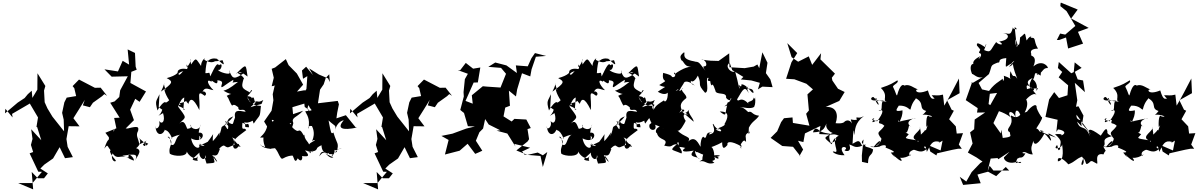

<svg xmlns="http://www.w3.org/2000/svg" viewBox="-20 -1186 9159 1465"><path d="M547 -513 561 -453 489 -441 471 -405 454 -325 466 -273 469 -184 380 -296 342 -359 319 -410 322 -385 316 -495 326 -530 266 -627 265 -502 227 -439 222 -494 192 -467 168 -438 115 -403 18 -321 21 -356 76 -290 72 -317 211 -398 208 -395 270 -290 258 -216 263 -218 295 -116 218 -200 228 -126 216 -80 233 -26 206 -16 272 124 300 125 228 211H119L233 259L222 126L268 174H316L345 137L288 100L318 70L385 23L435 -63L476 21L536 13L496 -66L487 -125L504 -223L587 -222L540 -284C569 -331 599 -376 627 -424L612 -382L666 -368L689 -402L759 -452L776 -468L797 -455L748 -517L704 -516L583 -579L534 -529Z M850 -199C863 -203 839 -167 810 -156C814 -89 810 -158 776 -52C814 -105 789 -49 857 -17C824 -59 790 -43 863 37C868 56 820 45 838 -16C879 38 894 -8 960 16C962 -31 975 -54 927 -15C989 -21 1016 52 994 37C951 21 968 17 914 2C984 -6 1045 -23 1009 41C1031 0 1076 -46 1007 -58C1004 -34 1079 -94 1037 -137C1054 -116 1079 -106 1099 -75C1123 -111 1109 -74 1087 -106C1094 -72 1089 -62 1070 -82C1111 -132 1116 -116 1044 -85C1032 -138 1014 -152 1034 -188C1039 -217 1038 -227 956 -206H939L1002 -269L973 -349L1012 -432L1045 -409L1094 -488L975 -553L982 -638L1023 -654L1015 -678L1010 -782L954 -809L965 -693L916 -722L880 -641L777 -657L832 -601L955 -604L897 -497L890 -446L854 -412L821 -402L893 -288L851 -286L868 -207L784 -173L815 -133L838 -165Z M1392 -349C1358 -380 1311 -378 1358 -388C1337 -431 1316 -370 1411 -420C1385 -414 1421 -400 1416 -390C1428 -434 1451 -451 1501 -346C1510 -442 1474 -508 1542 -455C1567 -469 1539 -498 1525 -485C1544 -529 1573 -502 1609 -498C1564 -540 1548 -591 1595 -562C1585 -594 1645 -513 1639 -574C1673 -570 1673 -563 1675 -552C1654 -489 1685 -534 1760 -577C1765 -540 1715 -556 1796 -561C1729 -507 1705 -499 1685 -494C1770 -442 1775 -492 1710 -455C1719 -443 1725 -433 1731 -416C1767 -340 1736 -418 1798 -368C1798 -324 1840 -369 1854 -333C1800 -342 1764 -352 1773 -288C1747 -225 1774 -231 1696 -262C1741 -189 1757 -191 1722 -265C1720 -196 1727 -178 1694 -233C1733 -273 1705 -276 1760 -298C1715 -234 1703 -268 1718 -245C1643 -202 1688 -236 1650 -147C1662 -204 1657 -164 1604 -109C1599 -177 1628 -185 1565 -104C1536 -90 1504 -71 1504 -90C1568 -66 1533 -67 1497 -84C1519 -47 1455 -41 1438 -130C1536 -80 1554 -193 1489 -171C1490 -141 1530 -147 1498 -116C1510 -168 1480 -140 1511 -237C1506 -179 1428 -201 1434 -235C1460 -191 1366 -207 1409 -203C1396 -229 1387 -278 1349 -244C1402 -300 1411 -275 1328 -387C1337 -326 1345 -428 1386 -442L1379 -350ZM1218 -349C1207 -301 1151 -283 1224 -323C1244 -260 1216 -232 1194 -263C1210 -208 1158 -190 1166 -222C1171 -145 1224 -149 1240 -202C1232 -180 1257 -217 1294 -129C1271 -129 1315 -152 1355 -158C1314 -141 1323 -65 1286 -82C1280 -104 1280 -152 1259 -141C1321 -96 1259 -75 1276 -13C1305 8 1408 13 1405 -30C1417 0 1473 48 1493 1C1469 50 1514 42 1469 39C1432 31 1455 24 1502 -22C1495 18 1548 56 1548 -3C1561 61 1571 -3 1565 -8C1541 41 1538 -1 1556 62C1645 56 1610 58 1609 3C1663 75 1627 51 1600 -3C1646 12 1644 -21 1658 -49C1637 -39 1680 -84 1692 -74C1731 -48 1712 -69 1800 -88C1818 -78 1767 -21 1758 -74C1788 -131 1716 -153 1775 -126C1770 -119 1761 -111 1816 -69C1802 -58 1752 -108 1793 -39C1741 -115 1766 -123 1859 -193C1843 -223 1821 -173 1830 -249C1879 -236 1819 -214 1880 -215C1877 -271 1858 -211 1843 -256C1870 -233 1953 -285 1945 -305C1912 -295 1899 -277 1916 -243C1969 -321 1961 -281 1971 -378C1935 -380 1885 -387 1865 -448C1895 -397 1919 -368 1909 -394C1951 -435 1935 -391 1989 -423C1963 -374 2003 -407 1892 -368C1908 -389 1942 -400 1924 -411C1913 -450 1921 -459 1866 -403C1946 -455 1860 -450 1868 -453C1935 -522 1885 -499 1889 -480C1822 -514 1820 -518 1838 -582C1859 -585 1781 -649 1783 -624C1866 -707 1854 -695 1869 -602C1781 -672 1785 -611 1852 -636C1767 -576 1756 -583 1733 -637C1726 -651 1741 -653 1730 -625C1712 -618 1644 -640 1644 -654C1669 -640 1686 -718 1651 -688C1637 -712 1621 -679 1584 -603C1576 -647 1581 -625 1547 -628C1553 -732 1575 -745 1562 -716C1606 -768 1682 -715 1632 -739C1706 -670 1688 -697 1678 -727C1584 -702 1578 -742 1646 -735C1635 -748 1624 -680 1538 -730C1556 -755 1514 -728 1514 -683C1473 -738 1480 -754 1438 -694C1422 -767 1460 -733 1406 -674C1396 -720 1423 -668 1405 -659C1333 -673 1313 -626 1360 -606C1306 -649 1342 -611 1269 -522C1332 -591 1324 -637 1388 -644C1373 -656 1344 -577 1336 -641C1346 -640 1332 -611 1252 -590C1306 -562 1297 -551 1208 -487C1258 -584 1210 -564 1246 -501C1224 -523 1237 -472 1271 -421C1274 -425 1247 -395 1242 -406C1232 -413 1198 -376 1182 -343C1159 -420 1175 -415 1197 -467L1191 -368Z M2483 -588 2414 -617 2339 -664 2368 -613 2316 -677 2284 -648 2292 -585 2325 -605 2318 -506 2293 -476 2305 -370C2385 -321 2303 -332 2335 -384C2348 -339 2389 -346 2309 -337C2318 -312 2349 -287 2333 -203C2317 -247 2411 -207 2356 -232C2403 -150 2341 -91 2371 -116C2419 -119 2312 -99 2339 -59C2350 -107 2294 -108 2304 -174C2301 -115 2288 -198 2260 -190C2242 -172 2186 -236 2192 -247C2213 -236 2216 -260 2125 -194C2152 -194 2158 -204 2113 -154C2125 -143 2133 -151 2130 -162C2126 -183 2202 -152 2218 -247C2200 -291 2242 -287 2293 -341L2216 -315L2211 -368L2310 -398L2306 -498L2246 -487L2293 -540L2245 -625L2182 -689L2161 -735L2079 -671L2053 -661L2069 -593L2053 -528L2114 -540L2149 -583L2075 -529L2061 -467L2066 -421L2052 -341L1995 -259L2021 -216C2100 -257 2058 -213 2054 -271C2080 -274 2071 -246 2024 -266C2022 -173 1972 -151 1965 -136C2042 -137 1958 -148 1990 -137C1985 -57 2037 -50 1964 -80C1966 -91 1968 -57 2046 -50C2042 -54 2130 -60 2153 -58C2048 -60 2076 -69 2098 -27C2143 66 2120 7 2210 1C2221 -2 2226 76 2252 22C2292 74 2295 -21 2272 9C2274 -6 2375 33 2307 -38C2393 -18 2397 -46 2402 -64C2360 -53 2368 11 2349 -53C2351 15 2361 -32 2322 -27C2420 -39 2370 -50 2433 -78C2436 -9 2484 -11 2524 19C2461 19 2469 -63 2416 7C2440 -69 2474 9 2492 -22C2481 6 2521 -27 2521 6C2476 6 2554 11 2527 -64C2527 -12 2571 -60 2587 -56C2549 -49 2522 -8 2549 -27C2569 -99 2552 -81 2524 -175C2506 -161 2506 -168 2487 -267C2547 -211 2542 -242 2537 -176C2535 -229 2578 -267 2603 -268C2547 -206 2590 -188 2705 -213L2694 -214L2619 -307L2547 -283L2553 -326L2566 -390L2557 -416L2406 -398L2422 -502L2450 -543L2466 -592L2492 -619L2497 -560Z M3179 -513 3193 -453 3121 -441 3103 -405 3086 -325 3098 -273 3101 -184 3012 -296 2974 -359 2951 -410 2954 -385 2948 -495 2958 -530 2898 -627 2897 -502 2859 -439 2854 -494 2824 -467 2800 -438 2747 -403 2650 -321 2653 -356 2708 -290 2704 -317 2843 -398 2840 -395 2902 -290 2890 -216 2895 -218 2927 -116 2850 -200 2860 -126 2848 -80 2865 -26 2838 -16 2904 124 2932 125 2860 211H2751L2865 259L2854 126L2900 174H2948L2977 137L2920 100L2950 70L3017 23L3067 -63L3108 21L3168 13L3128 -66L3119 -125L3136 -223L3219 -222L3172 -284C3201 -331 3231 -376 3259 -424L3244 -382L3298 -368L3321 -402L3391 -452L3408 -468L3429 -455L3380 -517L3336 -516L3215 -579L3166 -529Z M4122 -1 4083 -22 4004 -4 3920 -38 4006 -107 4017 -124 4005 -201 4030 -209 3996 -274 3905 -279 3884 -259 3822 -298 3840 -390 3818 -392 3804 -353 3871 -379 3863 -494 3917 -450 3926 -504 3963 -627 4026 -603 4036 -657 4069 -753 4147 -759 4062 -781 4035 -742 4007 -680 3916 -687 3924 -629 3844 -687 3759 -709 3706 -676 3803 -668 3841 -623 3799 -518 3696 -525 3664 -528 3580 -459 3587 -395 3532 -416 3594 -556 3626 -557 3645 -671 3590 -662 3534 -706 3491 -650 3473 -651 3550 -623 3527 -582 3517 -483 3519 -450 3492 -347 3520 -324 3517 -336 3550 -223 3604 -221 3538 -205 3432 -166 3348 -149 3403 -118 3375 -7 3487 -36 3548 -89 3606 -12 3632 -23 3660 -36 3611 -112 3638 -177 3666 -205 3690 -316 3640 -354 3670 -295 3709 -236 3797 -192 3769 -189 3851 -167 3913 -68 3905 -88 4025 -59 3970 -33H3963L3982 -6L4104 4L4122 88L4156 -26Z M4379 -349C4345 -380 4298 -378 4345 -388C4324 -431 4303 -370 4398 -420C4372 -414 4408 -400 4403 -390C4415 -434 4438 -451 4488 -346C4497 -442 4461 -508 4529 -455C4554 -469 4526 -498 4512 -485C4531 -529 4560 -502 4596 -498C4551 -540 4535 -591 4582 -562C4572 -594 4632 -513 4626 -574C4660 -570 4660 -563 4662 -552C4641 -489 4672 -534 4747 -577C4752 -540 4702 -556 4783 -561C4716 -507 4692 -499 4672 -494C4757 -442 4762 -492 4697 -455C4706 -443 4712 -433 4718 -416C4754 -340 4723 -418 4785 -368C4785 -324 4827 -369 4841 -333C4787 -342 4751 -352 4760 -288C4734 -225 4761 -231 4683 -262C4728 -189 4744 -191 4709 -265C4707 -196 4714 -178 4681 -233C4720 -273 4692 -276 4747 -298C4702 -234 4690 -268 4705 -245C4630 -202 4675 -236 4637 -147C4649 -204 4644 -164 4591 -109C4586 -177 4615 -185 4552 -104C4523 -90 4491 -71 4491 -90C4555 -66 4520 -67 4484 -84C4506 -47 4442 -41 4425 -130C4523 -80 4541 -193 4476 -171C4477 -141 4517 -147 4485 -116C4497 -168 4467 -140 4498 -237C4493 -179 4415 -201 4421 -235C4447 -191 4353 -207 4396 -203C4383 -229 4374 -278 4336 -244C4389 -300 4398 -275 4315 -387C4324 -326 4332 -428 4373 -442L4366 -350ZM4205 -349C4194 -301 4138 -283 4211 -323C4231 -260 4203 -232 4181 -263C4197 -208 4145 -190 4153 -222C4158 -145 4211 -149 4227 -202C4219 -180 4244 -217 4281 -129C4258 -129 4302 -152 4342 -158C4301 -141 4310 -65 4273 -82C4267 -104 4267 -152 4246 -141C4308 -96 4246 -75 4263 -13C4292 8 4395 13 4392 -30C4404 0 4460 48 4480 1C4456 50 4501 42 4456 39C4419 31 4442 24 4489 -22C4482 18 4535 56 4535 -3C4548 61 4558 -3 4552 -8C4528 41 4525 -1 4543 62C4632 56 4597 58 4596 3C4650 75 4614 51 4587 -3C4633 12 4631 -21 4645 -49C4624 -39 4667 -84 4679 -74C4718 -48 4699 -69 4787 -88C4805 -78 4754 -21 4745 -74C4775 -131 4703 -153 4762 -126C4757 -119 4748 -111 4803 -69C4789 -58 4739 -108 4780 -39C4728 -115 4753 -123 4846 -193C4830 -223 4808 -173 4817 -249C4866 -236 4806 -214 4867 -215C4864 -271 4845 -211 4830 -256C4857 -233 4940 -285 4932 -305C4899 -295 4886 -277 4903 -243C4956 -321 4948 -281 4958 -378C4922 -380 4872 -387 4852 -448C4882 -397 4906 -368 4896 -394C4938 -435 4922 -391 4976 -423C4950 -374 4990 -407 4879 -368C4895 -389 4929 -400 4911 -411C4900 -450 4908 -459 4853 -403C4933 -455 4847 -450 4855 -453C4922 -522 4872 -499 4876 -480C4809 -514 4807 -518 4825 -582C4846 -585 4768 -649 4770 -624C4853 -707 4841 -695 4856 -602C4768 -672 4772 -611 4839 -636C4754 -576 4743 -583 4720 -637C4713 -651 4728 -653 4717 -625C4699 -618 4631 -640 4631 -654C4656 -640 4673 -718 4638 -688C4624 -712 4608 -679 4571 -603C4563 -647 4568 -625 4534 -628C4540 -732 4562 -745 4549 -716C4593 -768 4669 -715 4619 -739C4693 -670 4675 -697 4665 -727C4571 -702 4565 -742 4633 -735C4622 -748 4611 -680 4525 -730C4543 -755 4501 -728 4501 -683C4460 -738 4467 -754 4425 -694C4409 -767 4447 -733 4393 -674C4383 -720 4410 -668 4392 -659C4320 -673 4300 -626 4347 -606C4293 -649 4329 -611 4256 -522C4319 -591 4311 -637 4375 -644C4360 -656 4331 -577 4323 -641C4333 -640 4319 -611 4239 -590C4293 -562 4284 -551 4195 -487C4245 -584 4197 -564 4233 -501C4211 -523 4224 -472 4258 -421C4261 -425 4234 -395 4229 -406C4219 -413 4185 -376 4169 -343C4146 -420 4162 -415 4184 -467L4178 -368Z M5180 -349C5227 -356 5180 -319 5187 -335C5162 -384 5175 -405 5216 -437C5228 -461 5156 -500 5193 -514C5145 -466 5164 -500 5195 -547C5202 -575 5241 -565 5281 -534C5204 -560 5305 -610 5256 -602C5236 -569 5266 -535 5305 -609C5341 -530 5292 -555 5360 -478C5395 -485 5362 -574 5379 -592C5407 -596 5340 -559 5427 -568C5412 -580 5387 -595 5407 -533C5422 -561 5435 -498 5438 -497C5440 -455 5528 -490 5520 -441C5533 -417 5568 -417 5550 -430C5576 -452 5548 -402 5507 -374C5598 -399 5518 -427 5530 -386C5507 -319 5532 -288 5472 -335C5555 -337 5533 -282 5505 -234C5531 -257 5517 -188 5522 -250C5500 -248 5542 -236 5458 -207C5488 -202 5500 -164 5440 -198C5498 -211 5459 -170 5423 -240C5402 -248 5468 -170 5389 -160C5393 -161 5400 -190 5410 -172C5354 -191 5381 -108 5346 -143C5334 -138 5323 -103 5326 -66C5313 -80 5287 -160 5231 -106C5259 -147 5200 -136 5147 -192C5166 -172 5202 -244 5212 -264C5196 -285 5181 -328 5228 -311C5195 -345 5202 -301 5240 -351C5220 -326 5272 -286 5273 -257L5180 -338L5163 -325ZM5633 -580 5713 -572 5778 -554 5763 -504 5797 -525 5875 -521 5858 -580 5824 -628 5836 -707 5797 -787 5773 -666 5759 -694 5731 -678 5662 -666 5546 -673 5544 -779 5463 -721C5356 -722 5369 -730 5332 -730C5361 -741 5388 -678 5353 -680C5344 -680 5344 -673 5362 -647C5315 -705 5318 -717 5275 -715C5298 -716 5285 -715 5257 -722C5174 -742 5213 -781 5199 -787C5161 -758 5172 -747 5179 -726C5200 -722 5202 -663 5266 -683C5237 -674 5200 -674 5124 -618C5114 -660 5154 -599 5114 -597C5094 -603 5126 -608 5040 -630C5024 -538 5101 -594 5010 -537C5061 -509 5079 -543 4999 -486C5049 -455 5079 -470 5085 -497C5099 -469 5055 -447 5157 -507C5148 -482 5103 -498 5072 -516C5086 -425 5054 -396 5046 -420C4962 -368 4986 -367 4964 -348C4979 -387 4913 -418 4974 -386C4931 -301 4912 -323 4958 -233C4966 -267 4959 -253 4936 -236C4922 -185 4999 -178 4979 -234C4942 -235 4970 -148 4977 -235C5096 -189 5007 -208 5044 -224C4989 -228 4972 -179 4993 -169C5008 -108 5088 -134 5048 -75C5121 -57 5090 -82 5145 -86C5085 -33 5103 -49 5179 -15C5197 -37 5141 -76 5141 -122C5099 -112 5166 -114 5141 -180C5093 -100 5144 -94 5160 -99C5151 -50 5158 -73 5209 -57C5185 -43 5169 -17 5273 -37C5219 21 5315 5 5317 29C5277 0 5277 -58 5296 -20C5282 -45 5360 13 5347 -15C5319 87 5378 2 5317 46C5363 32 5374 77 5431 56C5388 28 5453 52 5430 11C5470 -4 5477 48 5430 10C5486 9 5489 -7 5421 0C5440 21 5424 -66 5406 -64C5423 -66 5503 -104 5490 -103C5490 -34 5513 -60 5531 -80C5523 -103 5552 -119 5642 -66C5603 -122 5660 -106 5625 -109C5670 -106 5575 -147 5633 -67C5645 -33 5614 -69 5641 -98C5671 -144 5676 -64 5671 -131C5661 -177 5699 -166 5703 -190C5688 -131 5693 -184 5694 -212C5721 -264 5745 -264 5772 -303C5714 -309 5721 -343 5689 -331C5626 -395 5611 -355 5631 -370C5650 -367 5708 -352 5734 -370C5746 -397 5741 -405 5744 -448C5739 -406 5745 -435 5731 -441C5725 -398 5660 -423 5703 -382C5629 -468 5616 -396 5604 -428C5652 -510 5663 -533 5693 -475C5663 -562 5679 -494 5696 -539C5675 -490 5646 -534 5651 -512C5692 -506 5726 -520 5730 -479C5715 -467 5684 -540 5638 -543C5639 -495 5600 -576 5626 -511C5615 -513 5617 -544 5589 -641C5561 -624 5504 -680 5548 -707L5567 -651L5652 -599Z M6556 0 6569 -122C6531 -82 6593 -92 6558 -74C6536 -117 6534 -118 6485 -89C6491 -200 6495 -217 6497 -155C6508 -195 6497 -244 6572 -301C6525 -270 6506 -311 6518 -272C6468 -264 6464 -297 6481 -243C6455 -291 6404 -255 6435 -240C6413 -304 6465 -234 6356 -246C6379 -311 6363 -375 6280 -370L6384 -416L6425 -484L6374 -509L6331 -572L6327 -593L6351 -624L6240 -733L6245 -780L6177 -691L6151 -756L6070 -715L6020 -750L5987 -857L6063 -781L6019 -711L5978 -585L6041 -581L6133 -547L6183 -504L6141 -466L6152 -343L6131 -318L6156 -227L6030 -248L6027 -290L5962 -284L5940 -254L5910 -184L5860 -134L5949 -72L6031 -66L6088 7L6080 4L6108 -45L6069 -112L6110 -102L6122 -168L6240 -225L6231 -163L6363 -157C6289 -169 6249 -173 6232 -191C6249 -163 6203 -244 6183 -176C6278 -178 6269 -223 6289 -244C6264 -206 6343 -149 6347 -182C6259 -125 6259 -146 6326 -85C6355 -176 6389 -111 6319 -95C6284 -181 6336 -171 6380 -150C6307 -124 6399 -6 6344 -30C6315 -35 6360 3 6424 -2C6358 -90 6468 -66 6426 -42C6412 -36 6487 -12 6460 -84C6500 -72 6504 -46 6584 -85C6573 -58 6597 -72 6642 -46C6636 9 6605 -20 6603 59L6557 49Z M6836 -256C6827 -286 6829 -251 6872 -260C6818 -250 6870 -272 6866 -344C6795 -328 6825 -356 6838 -380C6904 -383 6921 -343 6927 -351C6943 -419 6973 -430 6967 -437C7041 -397 6983 -358 7048 -339C7083 -392 7038 -319 7019 -310C7057 -317 7128 -289 7070 -297C7059 -314 7045 -297 7048 -218C7065 -232 7065 -255 7045 -191C7020 -208 7058 -140 7040 -194C7010 -153 6973 -149 6988 -102C6959 -125 7030 -83 6998 -219C7018 -188 6909 -147 6970 -116C6859 -133 6893 -131 6914 -162C6859 -196 6852 -156 6900 -177C6924 -226 6905 -238 6934 -217C6869 -259 6964 -290 6967 -285L6813 -253ZM7125 0 7130 -16C7184 -27 7234 -42 7290 -51H7319L7296 -83L7328 -170L7280 -167L7273 -222L7222 -276L7258 -341L7241 -349L7203 -427L7204 -420L7302 -475L7297 -587C7260 -517 7225 -446 7185 -380L7175 -464C7134 -453 7119 -461 7089 -459C7133 -397 7119 -480 7108 -432C7100 -438 7084 -412 7060 -496C6961 -455 6956 -511 6988 -503C6951 -513 6922 -548 6880 -533C6870 -543 6848 -543 6825 -459C6818 -455 6817 -478 6796 -519C6780 -535 6845 -552 6827 -573C6790 -552 6783 -542 6701 -515C6765 -454 6706 -421 6748 -408C6708 -416 6687 -422 6733 -398C6740 -394 6699 -430 6662 -414C6692 -358 6695 -400 6649 -441C6639 -461 6593 -412 6674 -420C6658 -470 6636 -399 6743 -423C6679 -425 6733 -330 6683 -340C6724 -359 6725 -329 6672 -260C6663 -268 6609 -269 6651 -285C6608 -217 6677 -284 6691 -269C6678 -230 6695 -258 6728 -226C6692 -171 6659 -187 6706 -127C6696 -88 6668 -67 6665 -76C6705 -91 6711 -148 6647 -66C6592 -76 6633 -55 6690 -67C6704 -78 6752 -88 6737 -60C6825 -25 6804 -23 6777 -22C6826 41 6799 -2 6842 -23C6813 -13 6806 36 6798 -2C6863 60 6871 45 6848 18C6914 24 6952 -34 6923 4C6896 -38 6982 -49 6949 -43C6970 -46 7010 -4 7058 -57C7009 -38 7043 -113 7052 -27C7084 -90 7094 -117 7148 -104C7155 -99 7110 -75 7172 -113L7157 -38L7066 -77L7078 -30Z M7640 15C7639 45 7691 71 7743 46C7760 79 7804 30 7730 59C7749 -21 7772 51 7804 -16C7749 -8 7760 -89 7734 -48C7710 17 7747 -34 7753 24C7796 -67 7804 -5 7860 -8C7837 -66 7858 -75 7864 -112C7875 -46 7937 -140 7948 -166C7975 -151 7990 -112 8000 -113C8000 -152 7935 -200 8038 -136C7910 -180 7888 -202 7945 -185C7899 -168 7919 -196 7887 -206C7930 -271 7939 -294 7926 -294C7897 -336 7890 -363 7890 -363C7893 -415 7827 -358 7804 -315C7847 -346 7871 -354 7798 -327C7848 -419 7786 -454 7805 -418C7798 -417 7862 -490 7889 -462C7828 -542 7791 -559 7858 -591C7800 -500 7885 -522 7812 -465C7903 -505 7873 -525 7816 -506C7809 -537 7815 -546 7848 -517C7884 -498 7923 -533 7883 -491C7917 -547 7838 -618 7847 -559C7897 -606 7851 -656 7920 -609C7924 -666 7933 -673 7890 -614C7938 -627 7934 -670 7975 -667C7980 -677 7932 -737 7865 -679C7903 -771 7830 -754 7850 -772C7828 -819 7902 -814 7900 -815C7858 -882 7899 -907 7824 -895C7865 -891 7851 -935 7813 -877C7796 -953 7807 -931 7766 -902C7760 -912 7765 -821 7745 -849C7747 -810 7719 -840 7731 -891C7721 -895 7760 -840 7732 -833C7737 -863 7731 -892 7722 -980C7772 -943 7682 -977 7708 -974C7690 -906 7681 -934 7624 -934C7686 -933 7692 -881 7604 -869C7654 -840 7601 -840 7581 -865C7534 -803 7545 -780 7489 -804C7521 -883 7496 -840 7495 -827C7401 -893 7449 -818 7429 -845C7478 -789 7454 -815 7450 -782C7498 -774 7418 -702 7460 -758C7433 -742 7378 -716 7423 -675C7417 -720 7363 -698 7398 -620C7400 -631 7445 -572 7490 -605L7403 -554L7391 -558L7395 -552L7349 -422L7440 -361L7435 -327L7497 -328L7417 -274L7413 -200L7382 -176L7401 -91L7365 -22L7432 16L7477 47L7460 58L7394 127L7353 199L7303 163L7329 225L7463 212L7438 146L7519 124L7581 158L7654 88L7680 115H7560L7531 79L7517 117L7519 104L7539 24L7604 19L7686 -35L7635 -112L7620 -196L7616 -168L7560 -247C7580 -287 7597 -330 7618 -369L7566 -366L7523 -392L7535 -490L7473 -504L7447 -553L7526 -621C7553 -689 7531 -684 7591 -708C7626 -707 7576 -735 7658 -743C7652 -647 7646 -678 7702 -704C7691 -704 7760 -757 7678 -677C7738 -695 7679 -744 7742 -585C7713 -633 7716 -574 7691 -643C7668 -559 7731 -579 7639 -608C7647 -580 7631 -551 7631 -586C7619 -572 7554 -545 7512 -468L7588 -477L7537 -386L7524 -350C7591 -354 7668 -312 7694 -289C7652 -346 7718 -347 7731 -279C7715 -354 7748 -359 7765 -310C7723 -264 7688 -326 7694 -295C7717 -221 7646 -208 7681 -178C7752 -245 7678 -177 7739 -204C7708 -231 7668 -238 7690 -150C7680 -129 7608 -142 7551 -110L7544 -40L7554 -43L7597 29L7683 -28Z M8062 -881 8114 -900 8130 -816 8244 -853 8205 -943 8287 -973 8153 -1045 8203 -1113 8075 -1166 8072 -1159 8071 -1139 8118 -1101 8185 -988 8108 -922 8069 -930 8044 -881ZM8053 -199C8101 -192 8120 -170 8078 -152C8078 -152 8097 -168 8030 -162C8096 -101 8066 -106 8069 -49C8047 -19 8055 -75 8045 -79C8006 -35 8088 -56 8084 -86C8085 -65 8107 40 8052 45C8045 5 8083 13 8132 68C8192 43 8183 30 8236 9C8278 67 8201 112 8247 21C8274 46 8252 93 8304 43C8340 49 8280 28 8350 63C8363 63 8324 -24 8400 -8C8417 -54 8427 -14 8398 -68C8431 -95 8368 -124 8464 -147C8411 -170 8436 -182 8430 -180C8425 -214 8415 -208 8379 -151C8284 -221 8276 -202 8297 -144C8260 -246 8224 -181 8198 -258C8252 -207 8225 -212 8232 -269C8232 -269 8188 -267 8194 -311L8306 -159L8237 -240L8247 -304L8209 -375L8190 -371L8200 -421L8181 -554L8258 -483L8244 -572L8203 -580L8181 -638L8233 -668L8180 -710L8173 -636L8154 -627L8059 -713L8052 -667L8085 -637L8058 -596L8130 -535L8125 -459L8060 -438L8024 -483L7985 -427L7957 -294L8050 -272L8040 -179Z M8609 -256C8600 -286 8602 -251 8645 -260C8591 -250 8643 -272 8639 -344C8568 -328 8598 -356 8611 -380C8677 -383 8694 -343 8700 -351C8716 -419 8746 -430 8740 -437C8814 -397 8756 -358 8821 -339C8856 -392 8811 -319 8792 -310C8830 -317 8901 -289 8843 -297C8832 -314 8818 -297 8821 -218C8838 -232 8838 -255 8818 -191C8793 -208 8831 -140 8813 -194C8783 -153 8746 -149 8761 -102C8732 -125 8803 -83 8771 -219C8791 -188 8682 -147 8743 -116C8632 -133 8666 -131 8687 -162C8632 -196 8625 -156 8673 -177C8697 -226 8678 -238 8707 -217C8642 -259 8737 -290 8740 -285L8586 -253ZM8898 0 8903 -16C8957 -27 9007 -42 9063 -51H9092L9069 -83L9101 -170L9053 -167L9046 -222L8995 -276L9031 -341L9014 -349L8976 -427L8977 -420L9075 -475L9070 -587C9033 -517 8998 -446 8958 -380L8948 -464C8907 -453 8892 -461 8862 -459C8906 -397 8892 -480 8881 -432C8873 -438 8857 -412 8833 -496C8734 -455 8729 -511 8761 -503C8724 -513 8695 -548 8653 -533C8643 -543 8621 -543 8598 -459C8591 -455 8590 -478 8569 -519C8553 -535 8618 -552 8600 -573C8563 -552 8556 -542 8474 -515C8538 -454 8479 -421 8521 -408C8481 -416 8460 -422 8506 -398C8513 -394 8472 -430 8435 -414C8465 -358 8468 -400 8422 -441C8412 -461 8366 -412 8447 -420C8431 -470 8409 -399 8516 -423C8452 -425 8506 -330 8456 -340C8497 -359 8498 -329 8445 -260C8436 -268 8382 -269 8424 -285C8381 -217 8450 -284 8464 -269C8451 -230 8468 -258 8501 -226C8465 -171 8432 -187 8479 -127C8469 -88 8441 -67 8438 -76C8478 -91 8484 -148 8420 -66C8365 -76 8406 -55 8463 -67C8477 -78 8525 -88 8510 -60C8598 -25 8577 -23 8550 -22C8599 41 8572 -2 8615 -23C8586 -13 8579 36 8571 -2C8636 60 8644 45 8621 18C8687 24 8725 -34 8696 4C8669 -38 8755 -49 8722 -43C8743 -46 8783 -4 8831 -57C8782 -38 8816 -113 8825 -27C8857 -90 8867 -117 8921 -104C8928 -99 8883 -75 8945 -113L8930 -38L8839 -77L8851 -30Z"/></svg>

Font: Hussar Lance
Style: ExBd
Weight: 700
Foundry: Cannot Into Space Fonts, PlusOne Fonts
Version: Version 2.270